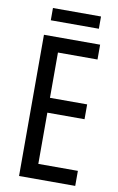

<svg xmlns="http://www.w3.org/2000/svg" viewBox="-94 -905 590 956"><g transform="rotate(10 201.0 -426.5)"><path d="M357 0H73V-714H357V-639H157V-410H345V-335H157V-76H357ZM337 -853V-791H94V-853Z"/></g></svg>

Font: Noto Sans Ethiopic ExtraCondensed
Style: Regular
Weight: 400
Width: 2
Designer: Monotype Design Team
Foundry: Monotype Imaging Inc.
Version: Version 2.102; ttfautohint (v1.8.4.7-5d5b)